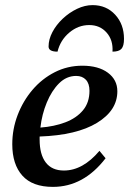

<svg xmlns="http://www.w3.org/2000/svg" viewBox="-20 -719 505 751"><path d="M187 12Q107 12 67.5 -32Q28 -76 28 -155Q28 -214 49 -269Q70 -324 107 -367.5Q144 -411 194 -436.5Q244 -462 302 -462Q365 -462 402 -434.5Q439 -407 439 -362Q439 -287 359.5 -238.5Q280 -190 135 -185Q135 -179 135 -173Q135 -115 159 -83.5Q183 -52 230 -52Q304 -52 369 -129L393 -100Q307 12 187 12ZM278 -422Q240 -422 211 -393Q182 -364 163 -318Q144 -272 138 -220Q192 -224 235.5 -240.5Q279 -257 304.5 -287.5Q330 -318 330 -364Q330 -392 316 -407Q302 -422 278 -422ZM342 -699Q396 -699 430.5 -661.5Q465 -624 465 -567Q465 -539 455 -528Q445 -517 420 -517Q423 -562 397 -591.5Q371 -621 329 -621Q286 -621 251 -591.5Q216 -562 205 -517Q170 -517 170 -537Q170 -565 185 -593.5Q200 -622 225.5 -646Q251 -670 281.5 -684.5Q312 -699 342 -699Z"/></svg>

Font: Petrona SemiBold
Style: Italic
Weight: 600
Italic angle: -9°
Designer: Ringo R. Seeber
Foundry: Ringo R. Seeber
Version: Version 2.001; ttfautohint (v1.8.3)